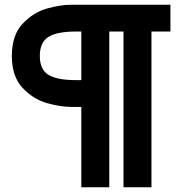

<svg xmlns="http://www.w3.org/2000/svg" viewBox="-20 -720 779 810"><path d="M30 -484Q30 -572 75.5 -620Q121 -668 178 -684Q235 -700 281 -700H699V-587H301Q220 -587 184 -564Q148 -541 148 -484Q148 -427 184 -404.5Q220 -382 301 -382H411V-269H281Q235 -269 178 -285Q121 -301 75.5 -349Q30 -397 30 -484ZM323 -700H441V70H323ZM501 -700H619V70H501Z"/></svg>

Font: Uncut Sans VF
Style: Regular
Weight: 400
Designer: Kasper Nordkvist
Foundry: Uncut Type
Version: Version 1.100;FEAKit 1.0